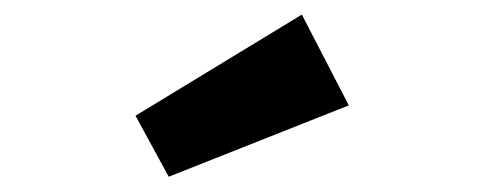

<svg xmlns="http://www.w3.org/2000/svg" viewBox="-20 -876 655 258"><path d="M385.6 -856.4 448.7 -734.4 206.7 -638.5 162.1 -720.5Z"/></svg>

Font: FiraCode Nerd Font
Style: Bold
Weight: 700
Designer: Carrois Corporate, Edenspiekermann AG, Nikita Prokopov
Foundry: Carrois Corporate, Edenspiekermann AG, Nikita Prokopov
Version: Version 6.002;Nerd Fonts 2.1.0